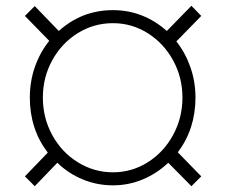

<svg xmlns="http://www.w3.org/2000/svg" viewBox="-20 -630 780 663"><path d="M83 -293Q83 -349 100.5 -399Q118 -449 150 -489L66 -575L100 -609L183 -523Q263 -595 370 -595Q423 -595 470 -576.5Q517 -558 556 -523L641 -610L675 -575L589 -487Q620 -448 637.5 -398Q655 -348 655 -293Q655 -185 594 -104L675 -21L641 13L561 -68Q522 -31 473 -10.5Q424 10 370 10Q315 10 265.5 -10.5Q216 -31 178 -68L100 13L66 -21L145 -103Q83 -184 83 -293ZM370 -35Q435 -35 490 -69.5Q545 -104 577.5 -163.5Q610 -223 610 -293Q610 -363 577.5 -422Q545 -481 490 -515.5Q435 -550 370 -550Q304 -550 248.5 -515.5Q193 -481 160.5 -422Q128 -363 128 -293Q128 -223 160.5 -163.5Q193 -104 249 -69.5Q305 -35 370 -35Z"/></svg>

Font: Freesentation 2 ExtraLight
Style: Regular
Weight: 260
Designer: glyphs from Roboto by Christian Robertson / Hangul glyphs from Noto Sans CJK(Source Han Sans) by Jang Soo-young and Kang
Foundry: PT&
Version: Version 2.001